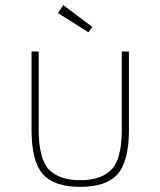

<svg xmlns="http://www.w3.org/2000/svg" viewBox="-20 -713 626 749"><path d="M206 -662 227 -693 340 -608 325 -587ZM103 -512H131V-207Q131 -92 171.5 -51Q212 -10 293 -10Q374 -10 414.5 -51Q455 -92 455 -207V-512H483V-207Q483 -84 439 -34Q395 16 293 16Q191 16 147 -34Q103 -84 103 -207Z"/></svg>

Font: Spartan MB
Style: Regular
Weight: 250
Designer: Matt Bailey
Foundry: Matt Bailey
Version: Version 1.000